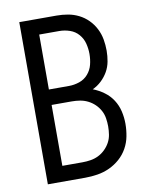

<svg xmlns="http://www.w3.org/2000/svg" viewBox="-83 -796 666 857"><g transform="rotate(-10 250.0 -367.5)"><path d="M64 0V-735H233Q259 -735 284.5 -730.5Q310 -726 333 -714.5Q356 -703 374.5 -684.5Q393 -666 405 -642.5Q417 -619 421.5 -593.5Q426 -568 426 -542Q426 -518 421.5 -493.5Q417 -469 405 -448Q393 -427 375 -410Q357 -393 335 -383Q361 -373 384.5 -356Q408 -339 423.5 -315Q439 -291 445.5 -263Q452 -235 452 -206Q452 -178 446.5 -149.5Q441 -121 427 -96Q413 -71 391.5 -52Q370 -33 344 -21Q318 -9 289.5 -4.5Q261 0 233 0ZM233 -416Q257 -416 280.5 -424Q304 -432 320 -450.5Q336 -469 342 -492.5Q348 -516 348 -541Q348 -565 342 -588.5Q336 -612 320 -630.5Q304 -649 280.5 -657Q257 -665 233 -665H142V-416ZM233 -70Q252 -70 270.5 -73Q289 -76 305.5 -84Q322 -92 336 -105.5Q350 -119 359 -135.5Q368 -152 371 -170.5Q374 -189 374 -208Q374 -226 371 -245Q368 -264 359 -280.5Q350 -297 336.5 -310Q323 -323 306 -331.5Q289 -340 270.5 -343Q252 -346 233 -346H142V-70Z"/></g></svg>

Font: Zed Mono
Style: Regular
Weight: 400
Monospace: yes
Designer: Belleve Invis
Foundry: Belleve Invis
Version: Version 1.0.0; ttfautohint (v1.8.4)